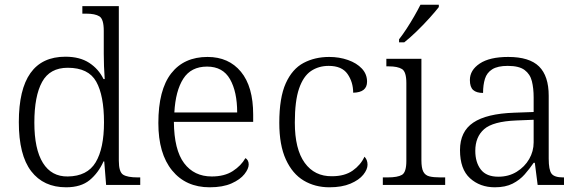

<svg xmlns="http://www.w3.org/2000/svg" viewBox="-20 -786 2464 816"><path d="M261 10Q165 10 112.5 -58.5Q60 -127 60 -267Q60 -545 258 -545Q319 -545 359 -519Q399 -493 420 -450H425Q423 -476 422 -505Q421 -534 421 -557V-655Q421 -705 402.5 -716.5Q384 -728 346 -728H330V-760H485V-103Q485 -55 503.5 -43.5Q522 -32 565 -32H576V0H431L423 -100H420Q398 -51 361 -20.5Q324 10 261 10ZM268 -36Q351 -37 386.5 -96Q422 -155 422 -266Q422 -380 389 -439Q356 -498 268 -498Q192 -498 159 -438Q126 -378 126 -265Q126 -152 162.5 -93.5Q199 -35 268 -36Z M871 10Q770 10 711.5 -61.5Q653 -133 653 -263Q653 -404 707.5 -474Q762 -544 862 -544Q952 -544 1004 -481Q1056 -418 1056 -299V-268H719Q720 -149 762.5 -92.5Q805 -36 880 -36Q934 -36 969.5 -59Q1005 -82 1023 -114Q1029 -111 1033 -104Q1037 -97 1037 -87Q1037 -69 1019 -46Q1001 -23 964 -6.5Q927 10 871 10ZM988 -308Q988 -396 957.5 -449.5Q927 -503 860 -503Q792 -503 759 -451.5Q726 -400 721 -308Z M1380 10Q1319 10 1271 -18.5Q1223 -47 1195 -108Q1167 -169 1167 -264Q1167 -371 1194.5 -432Q1222 -493 1270 -518.5Q1318 -544 1379 -544Q1422 -544 1459 -531Q1496 -518 1518 -494.5Q1540 -471 1540 -439Q1540 -393 1481 -392Q1481 -437 1457 -471.5Q1433 -506 1377 -506Q1334 -506 1301.5 -484Q1269 -462 1251 -409.5Q1233 -357 1233 -265Q1233 -152 1275 -94Q1317 -36 1391 -37Q1445 -37 1479 -61Q1513 -85 1529 -120Q1542 -107 1542 -86Q1542 -66 1524 -43.5Q1506 -21 1469.5 -5.5Q1433 10 1380 10Z M1607 0V-32H1627Q1670 -32 1688.5 -43Q1707 -54 1707 -102V-433Q1707 -481 1688.5 -492.5Q1670 -504 1632 -504H1622V-536H1771V-105Q1771 -72 1779 -56.5Q1787 -41 1804.5 -36.5Q1822 -32 1852 -32H1872V0ZM1676 -619Q1691 -638 1708 -664Q1725 -690 1740.5 -717Q1756 -744 1767 -766H1845V-756Q1832 -739 1806 -710Q1780 -681 1750.5 -652.5Q1721 -624 1698 -606H1676Z M2083 10Q2020 10 1977.5 -28.5Q1935 -67 1935 -148Q1935 -227 1991.5 -265Q2048 -303 2165 -307L2248 -310V-372Q2248 -411 2240.5 -441Q2233 -471 2209.5 -488.5Q2186 -506 2138 -506Q2095 -506 2072 -491.5Q2049 -477 2041 -451Q2033 -425 2033 -391Q2005 -391 1991 -403.5Q1977 -416 1977 -446Q1977 -488 2019 -516Q2061 -544 2140 -544Q2230 -544 2271 -503.5Q2312 -463 2312 -379V-112Q2312 -64 2324 -48Q2336 -32 2373 -32H2377V0H2265L2253 -94H2248Q2231 -69 2210 -45Q2189 -21 2158.5 -5.5Q2128 10 2083 10ZM2098 -35Q2142 -35 2176 -56Q2210 -77 2229 -110Q2248 -143 2248 -181V-277L2174 -274Q2075 -270 2037.5 -237Q2000 -204 2000 -145Q2000 -96 2023.5 -65.5Q2047 -35 2098 -35Z"/></svg>

Font: Noto Serif Myanmar Light
Style: Regular
Weight: 300
Designer: Ben Mitchell and the Monotype Design Team
Foundry: Monotype Imaging Inc.
Version: Version 2.106; ttfautohint (v1.8.4.7-5d5b)